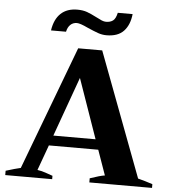

<svg xmlns="http://www.w3.org/2000/svg" viewBox="-60 -965 915 1019"><g transform="rotate(5 397.5 -455.0)"><path d="M261 -786H181Q190 -846 223 -877Q256 -908 311 -908Q341 -908 363 -900Q385 -892 414 -877Q433 -867 445 -862Q457 -857 468 -857Q490 -857 504.5 -867.5Q519 -878 526 -910H605Q599 -852 568 -819Q537 -786 476 -786Q453 -786 430.5 -794Q408 -802 374 -817Q332 -837 315 -837Q294 -837 280 -823.5Q266 -810 261 -786ZM788 -20V0H454V-22Q509 -41 533 -44L486 -177H223L174 -42Q197 -39 223 -29.5Q249 -20 256 -18V0H6V-23Q29 -30 51.5 -36.5Q74 -43 85 -45L333 -704H461L710 -43Q746 -34 788 -20ZM467 -231 356 -548 242 -231Z"/></g></svg>

Font: Trirong ExtraBold
Style: Regular
Weight: 800
Designer: Katatrad Team
Foundry: CadsonDemak
Version: Version 1.001